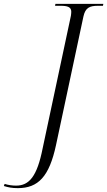

<svg xmlns="http://www.w3.org/2000/svg" viewBox="-162 -734 555 994"><path d="M-70 240C36 240 93 180 128 17L270 -649C280 -694 302 -704 345 -704H371L373 -714H125L123 -704H152C187 -704 207 -698 207 -673C207 -667 206 -659 205 -652L59 33C30 180 -11 227 -79 227C-98 227 -120 224 -138 218L-142 229C-120 236 -100 240 -70 240Z"/></svg>

Font: Noto Serif Display SemiCondensed Light
Style: Italic
Weight: 300
Width: 4
Italic angle: -12°
Designer: Monotype Design Team
Foundry: Monotype Imaging Inc.
Version: Version 2.009